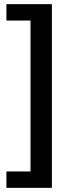

<svg xmlns="http://www.w3.org/2000/svg" viewBox="-20 -725 378 925"><path d="M11 180V101H127V-626H11V-705H230V180Z"/></svg>

Font: Nunito Sans 11pt SemiBold
Style: Regular
Weight: 600
Version: Version 3.101;gftools[0.9.27]